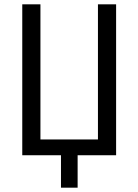

<svg xmlns="http://www.w3.org/2000/svg" viewBox="-20 -718 640 888"><path d="M262 150H339V0H517V-698H433V-73H167V-698H83V0H262Z"/></svg>

Font: IBM Mono
Style: Regular
Weight: 400
Monospace: yes
Designer: Mike Abbink, Paul van der Laan, Pieter van Rosmalen
Foundry: Bold Monday
Version: Version 2.3